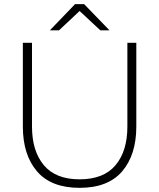

<svg xmlns="http://www.w3.org/2000/svg" viewBox="-20 -894 767 924"><path d="M636 -688V-285Q636 -149 568 -69.5Q500 10 363 10Q226 10 158 -69.5Q90 -149 90 -285V-688H134V-285Q134 -167 191 -99Q248 -31 363 -31Q479 -31 536 -99Q593 -167 593 -285V-688ZM341 -874 220 -748H264L363 -841L463 -748H507L385 -874Z"/></svg>

Font: Roundo Light
Style: Regular
Weight: 300
Designer: Namrata Goyal (Gurmukhi), Shiva Nallaperumal (Latin)
Foundry: Indian Type Foundry
Version: Version 1.000;PS 1.0;hotconv 1.0.88;makeotf.lib2.5.647800